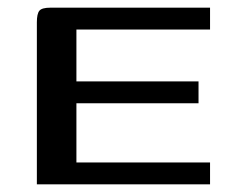

<svg xmlns="http://www.w3.org/2000/svg" viewBox="-20 -480 603 500"><path d="M76 0V-422Q76 -444 82.5 -452Q89 -460 111 -460H527V-403H179V-268H497V-211H179V-57H527V0Z"/></svg>

Font: Genos Medium
Style: Regular
Weight: 500
Designer: Robert E. Leuschke
Foundry: Robert E. Leuschke
Version: Version 1.010; ttfautohint (v1.8.3)